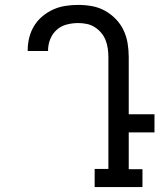

<svg xmlns="http://www.w3.org/2000/svg" viewBox="-20 -763 650 783"><path d="M366 0V-74H422V-530Q422 -548 419.5 -565.5Q417 -583 410.5 -599.5Q404 -616 392.5 -629.5Q381 -643 366 -652.5Q351 -662 333.5 -665.5Q316 -669 299 -669Q275 -669 252 -663Q229 -657 211.5 -641.5Q194 -626 185 -603.5Q176 -581 176 -558V-555H93V-559Q93 -585 99.5 -610.5Q106 -636 119.5 -658Q133 -680 153.5 -697Q174 -714 197.5 -724.5Q221 -735 247 -739Q273 -743 299 -743Q327 -743 355 -738Q383 -733 407.5 -719.5Q432 -706 452 -685.5Q472 -665 484 -639.5Q496 -614 500.5 -586Q505 -558 505 -530V-297H610V-223H505V-73H561V0Z"/></svg>

Font: Iosevka HT Extended
Style: Regular
Weight: 400
Width: 7
Monospace: yes
Designer: Belleve Invis
Foundry: Belleve Invis
Version: Version 32.3.0; ttfautohint (v1.8.4)